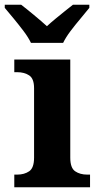

<svg xmlns="http://www.w3.org/2000/svg" viewBox="-43 -786 415 806"><path d="M87 -606Q76 -629 56 -655.5Q36 -682 14.5 -708Q-7 -734 -23 -753V-766H46Q67 -750 99.5 -723Q132 -696 154 -676Q169 -690 189 -706.5Q209 -723 229 -739Q249 -755 263 -766H332V-753Q317 -734 295 -708Q273 -682 253 -655.5Q233 -629 222 -606ZM17 0V-53H29Q59 -53 79.5 -67Q100 -81 100 -124V-416Q100 -456 79.5 -469.5Q59 -483 29 -483H17V-536H252V-124Q252 -81 272.5 -67Q293 -53 323 -53H335V0Z"/></svg>

Font: Noto Serif
Style: Bold
Weight: 700
Designer: Monotype Design Team
Foundry: Monotype Imaging Inc.
Version: Version 2.014